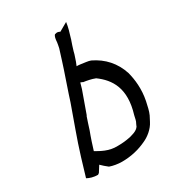

<svg xmlns="http://www.w3.org/2000/svg" viewBox="-158 -717 746 823"><g transform="rotate(-30 214.5 -305.5)"><path d="M35 -2C47 5 66 11 87 11C88 10 92 7 94 6L113 -24L128 -10C133 -6 139 -1 145 4C161 10 185 14 204 14C250 14 290 4 326 -13C351 -24 379 -46 393 -74C397 -82 401 -90 406 -99C414 -116 418 -138 423 -160C434 -215 428 -264 418 -302C399 -360 361 -402 307 -428C295 -433 275 -434 257 -437C254 -437 250 -438 247 -438H240C245 -449 250 -463 254 -476C257 -483 259 -492 261 -500C266 -516 271 -533 277 -549C286 -578 293 -601 296 -625L254 -601C246 -604 243 -608 228 -603C222 -597 220 -584 219 -570V-569C217 -560 217 -553 214 -542L197 -488C183 -443 165 -394 151 -351L140 -317C114 -242 85 -168 62 -92ZM122 -86C126 -100 131 -113 135 -127C140 -143 146 -158 151 -172C156 -189 166 -218 171 -233H172C185 -270 197 -304 211 -342L219 -370C222 -368 224 -369 229 -366L230 -365C246 -363 271 -358 285 -352H286C344 -310 384 -248 349 -133C347 -127 346 -116 342 -105C339 -100 337 -94 334 -88V-87C323 -68 296 -64 284 -60H283C264 -56 245 -54 223 -54C178 -52 143 -74 122 -86ZM129 -108H130ZM211 -342H212ZM277 -549H278V-548ZM130 -16ZM220 -47ZM407 -102Z"/></g></svg>

Font: SolarCharger
Style: 352
Weight: 300
Designer: Mew Too
Foundry: Cannot Into Space Fonts/KineticPlasma Fonts
Version: Version 1.100